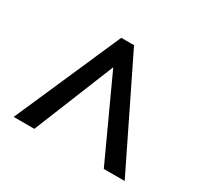

<svg xmlns="http://www.w3.org/2000/svg" viewBox="-106 -849 743 716"><g transform="rotate(30 266.0 -491.0)"><path d="M27 -263H116L256 -609L415 -263H505L282 -719H227Z"/></g></svg>

Font: Noto Sans Thai Medium
Style: Regular
Weight: 500
Designer: Monotype Design Team
Foundry: Monotype Imaging Inc.
Version: Version 1.901